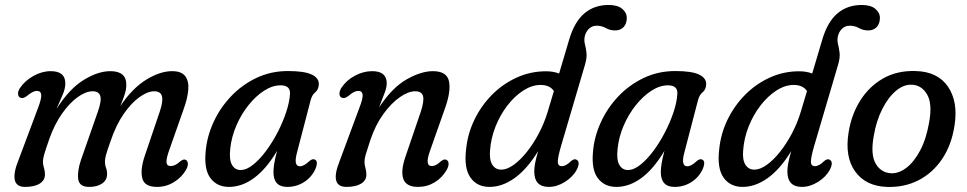

<svg xmlns="http://www.w3.org/2000/svg" viewBox="-20 -743 3894 773"><path d="M306 -99 374 -293.5Q389.5 -337.5 383.8 -356.5Q378 -375.5 353 -375.5Q325.5 -375.5 293 -352.2Q260.5 -329 230.2 -286.2Q200 -243.5 179 -185Q164 -142 158.5 -123.2Q153 -104.5 153 -91.5Q153 -79 157 -67Q161 -55 161 -40.5Q161 -17 139.8 -3.8Q118.5 9.5 81 9.5Q45.5 9.5 39.5 -18.8Q33.5 -47 54.5 -98.5L133 -308Q147.5 -346 146 -361.5Q144.5 -377 128.5 -377Q112 -377 87 -355.5Q72 -345 62.5 -349.5Q54 -352.5 52.8 -363.8Q51.5 -375 60 -388Q80 -418 114.5 -437.2Q149 -456.5 184 -456.5Q243 -456.5 243 -407.5Q243 -386.5 232.5 -362Q222 -337.5 207.5 -304.5Q259 -385.5 316.8 -421Q374.5 -456.5 424 -456.5Q489.5 -456.5 488.5 -401Q488.5 -382.5 481.5 -361.5Q474.5 -340.5 464.5 -316Q513 -388 568.8 -422.2Q624.5 -456.5 673 -456.5Q711 -456.5 726 -436Q741 -415.5 738 -381.2Q735 -347 720 -305.5L662.5 -142Q649.5 -106.5 650.2 -90.5Q651 -74.5 667 -74.5Q675.5 -74.5 684.5 -78.5Q693.5 -82.5 706 -93.5Q719.5 -104 727.5 -99.5Q735 -96.5 736.2 -85.8Q737.5 -75 729.5 -60Q712.5 -30 681 -10.2Q649.5 9.5 612 9.5Q561.5 9.5 552.8 -25.5Q544 -60.5 563.5 -117.5L623 -293Q637.5 -336 632 -355.8Q626.5 -375.5 601 -375.5Q574.5 -375.5 541.8 -352.2Q509 -329 477.8 -284Q446.5 -239 424.5 -173Q411.5 -136.5 407 -120Q402.5 -103.5 402.5 -93Q402.5 -79 407 -67Q411.5 -55 411 -40.5Q410.5 -17.5 390.8 -4Q371 9.5 338.5 9.5Q298.5 9.5 294.8 -22.8Q291 -55 306 -99Z M1175.5 -128Q1161 -73.5 1187.5 -73.5Q1203.5 -73.5 1225 -94Q1238 -105 1246.5 -101Q1263 -95 1250 -63Q1235.5 -30.5 1205 -10.5Q1174.5 9.5 1136.5 9.5Q1081 9.5 1081 -50Q1081 -65.5 1084 -84.2Q1087 -103 1095.5 -135.5Q1052 -62.5 1003 -26.5Q954 9.5 902 9.5Q854 9.5 827.5 -25.5Q801 -60.5 808 -133Q813 -192.5 839.2 -250.2Q865.5 -308 909.8 -354.8Q954 -401.5 1012.2 -429.2Q1070.5 -457 1139.5 -457Q1206 -457 1235.8 -442.5Q1265.5 -428 1263.5 -401.5Q1262 -382 1249.2 -371.5Q1236.5 -361 1231 -341ZM907 -144.5Q902 -100 914 -79.2Q926 -58.5 948.5 -58.5Q972.5 -58.5 999 -79.8Q1025.5 -101 1051 -135.2Q1076.5 -169.5 1097.8 -210.5Q1119 -251.5 1132.2 -291.8Q1145.5 -332 1147.5 -364.5Q1150 -399.5 1109.5 -399.5Q1077 -399.5 1043.5 -378Q1010 -356.5 980.8 -320Q951.5 -283.5 931.8 -238Q912 -192.5 907 -144.5Z M1356.5 -349.5Q1347.5 -352.5 1346.8 -364.2Q1346 -376 1354.5 -389.5Q1374.5 -420 1408.8 -438.2Q1443 -456.5 1478.5 -456.5Q1537 -456.5 1537 -407.5Q1537 -391 1528.5 -368.8Q1520 -346.5 1506 -310.5Q1559 -390.5 1617.2 -423.5Q1675.5 -456.5 1723 -456.5Q1779.5 -456.5 1787.8 -415Q1796 -373.5 1770.5 -304L1711.5 -136.5Q1689 -74.5 1718 -74.5Q1726.5 -74.5 1734.8 -78.5Q1743 -82.5 1755 -93.5Q1768.5 -104.5 1777 -99.5Q1784.5 -96.5 1785.8 -85.8Q1787 -75 1779 -60Q1760.5 -27.5 1730 -9Q1699.5 9.5 1663 9.5Q1615.5 9.5 1604 -22.2Q1592.5 -54 1612 -111L1673 -290Q1688.5 -336 1683.2 -355.8Q1678 -375.5 1651.5 -375.5Q1624 -375.5 1589.8 -351.8Q1555.5 -328 1523.5 -284Q1491.5 -240 1471 -179Q1457 -137 1452.2 -120.2Q1447.5 -103.5 1447.5 -92Q1447.5 -79.5 1451.2 -67Q1455 -54.5 1455 -39.5Q1455 -16.5 1433.5 -3.5Q1412 9.5 1375 9.5Q1305.5 9.5 1347.5 -95L1426.5 -308Q1441.5 -346 1440 -361.5Q1438.5 -377 1422 -377Q1405.5 -377 1382.5 -356.5Q1366.5 -344.5 1356.5 -349.5Z M2303 -61.5Q2287.5 -31.5 2255 -11Q2222.5 9.5 2189.5 9.5Q2131 9.5 2131 -53Q2131 -67 2134.2 -85Q2137.5 -103 2146.5 -134.5Q2102 -62 2052 -26.2Q2002 9.5 1951 9.5Q1900.5 9.5 1874 -28.2Q1847.5 -66 1856.5 -141.5Q1862.5 -204 1889.8 -260.5Q1917 -317 1960.5 -361Q2004 -405 2059.8 -430.5Q2115.5 -456 2178 -456Q2208 -456 2231 -447L2271.5 -583.5Q2292.5 -655 2332.5 -689Q2372.5 -723 2430.5 -723Q2466.5 -723 2485 -707.5Q2503.5 -692 2503.5 -671Q2503.5 -648 2490.8 -634.2Q2478 -620.5 2456.5 -620.5Q2436 -620.5 2419.2 -630Q2402.5 -639.5 2382.5 -639.5Q2363.5 -639.5 2350.8 -627Q2338 -614.5 2334 -595.5Q2331 -579.5 2335 -564.5Q2339 -549.5 2341.2 -530.5Q2343.5 -511.5 2335.5 -483.5L2239.5 -157.5Q2226.5 -113.5 2225.8 -93.8Q2225 -74 2242 -74Q2258.5 -74 2278.5 -94Q2283.5 -98.5 2289.5 -100.8Q2295.5 -103 2301 -100Q2317.5 -92 2303 -61.5ZM1953 -138Q1949.5 -100 1962 -80Q1974.5 -60 1998 -60Q2021 -60 2048 -79.2Q2075 -98.5 2101.2 -131.5Q2127.5 -164.5 2149.5 -206.2Q2171.5 -248 2185 -293L2210 -376.5Q2193.5 -401 2156.5 -401Q2122 -401 2087.2 -378.8Q2052.5 -356.5 2023.2 -318.8Q1994 -281 1975.2 -234Q1956.5 -187 1953 -138Z M2735 -128Q2720.5 -73.5 2747 -73.5Q2763 -73.5 2784.5 -94Q2797.5 -105 2806 -101Q2822.5 -95 2809.5 -63Q2795 -30.5 2764.5 -10.5Q2734 9.5 2696 9.5Q2640.5 9.5 2640.5 -50Q2640.5 -65.5 2643.5 -84.2Q2646.5 -103 2655 -135.5Q2611.5 -62.5 2562.5 -26.5Q2513.5 9.5 2461.5 9.5Q2413.5 9.5 2387 -25.5Q2360.5 -60.5 2367.5 -133Q2372.5 -192.5 2398.8 -250.2Q2425 -308 2469.2 -354.8Q2513.5 -401.5 2571.8 -429.2Q2630 -457 2699 -457Q2765.5 -457 2795.2 -442.5Q2825 -428 2823 -401.5Q2821.5 -382 2808.8 -371.5Q2796 -361 2790.5 -341ZM2466.5 -144.5Q2461.5 -100 2473.5 -79.2Q2485.5 -58.5 2508 -58.5Q2532 -58.5 2558.5 -79.8Q2585 -101 2610.5 -135.2Q2636 -169.5 2657.2 -210.5Q2678.5 -251.5 2691.8 -291.8Q2705 -332 2707 -364.5Q2709.5 -399.5 2669 -399.5Q2636.5 -399.5 2603 -378Q2569.5 -356.5 2540.2 -320Q2511 -283.5 2491.2 -238Q2471.5 -192.5 2466.5 -144.5Z M3322 -61.5Q3306.5 -31.5 3274 -11Q3241.5 9.5 3208.5 9.5Q3150 9.5 3150 -53Q3150 -67 3153.2 -85Q3156.5 -103 3165.5 -134.5Q3121 -62 3071 -26.2Q3021 9.5 2970 9.5Q2919.5 9.5 2893 -28.2Q2866.5 -66 2875.5 -141.5Q2881.5 -204 2908.8 -260.5Q2936 -317 2979.5 -361Q3023 -405 3078.8 -430.5Q3134.5 -456 3197 -456Q3227 -456 3250 -447L3290.5 -583.5Q3311.5 -655 3351.5 -689Q3391.5 -723 3449.5 -723Q3485.5 -723 3504 -707.5Q3522.5 -692 3522.5 -671Q3522.5 -648 3509.8 -634.2Q3497 -620.5 3475.5 -620.5Q3455 -620.5 3438.2 -630Q3421.5 -639.5 3401.5 -639.5Q3382.5 -639.5 3369.8 -627Q3357 -614.5 3353 -595.5Q3350 -579.5 3354 -564.5Q3358 -549.5 3360.2 -530.5Q3362.5 -511.5 3354.5 -483.5L3258.5 -157.5Q3245.5 -113.5 3244.8 -93.8Q3244 -74 3261 -74Q3277.5 -74 3297.5 -94Q3302.5 -98.5 3308.5 -100.8Q3314.5 -103 3320 -100Q3336.5 -92 3322 -61.5ZM2972 -138Q2968.5 -100 2981 -80Q2993.5 -60 3017 -60Q3040 -60 3067 -79.2Q3094 -98.5 3120.2 -131.5Q3146.5 -164.5 3168.5 -206.2Q3190.5 -248 3204 -293L3229 -376.5Q3212.5 -401 3175.5 -401Q3141 -401 3106.2 -378.8Q3071.5 -356.5 3042.2 -318.8Q3013 -281 2994.2 -234Q2975.5 -187 2972 -138Z M3667 -457Q3755.5 -454.5 3796.8 -393.8Q3838 -333 3823 -238Q3811 -159 3773 -102.8Q3735 -46.5 3677.8 -17.2Q3620.5 12 3550.5 9.5Q3465.5 6.5 3423 -52.5Q3380.5 -111.5 3396.5 -210Q3407.5 -280.5 3442.8 -337.2Q3478 -394 3534.8 -426.8Q3591.5 -459.5 3667 -457ZM3567.5 -45.5Q3598.5 -44 3629.2 -67.5Q3660 -91 3684.5 -137Q3709 -183 3720.5 -249Q3734.5 -324.5 3712.8 -362.2Q3691 -400 3651.5 -402Q3618 -403.5 3586.8 -377Q3555.5 -350.5 3531.8 -303.5Q3508 -256.5 3498 -197Q3484 -121 3505.5 -84.2Q3527 -47.5 3567.5 -45.5Z"/></svg>

Font: Fraunces 72pt SuperSoft
Style: Italic
Weight: 400
Italic angle: -16°
Version: Version 1.000;[b76b70a41]